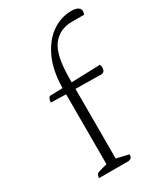

<svg xmlns="http://www.w3.org/2000/svg" viewBox="-184 -811 765 888"><g transform="rotate(-30 198.0 -367.0)"><path d="M74 0Q74 -21 90 -26L136 -39V-412L56 -414Q56 -434 67 -443L136 -445Q137 -538 167 -602.5Q197 -667 245 -700.5Q293 -734 349 -734Q374 -734 385 -726Q396 -718 396 -706Q396 -698 392 -689H327Q260 -689 223 -640Q186 -591 186 -467V-447L339 -452Q342 -447 342.5 -443Q343 -439 343 -436Q343 -411 323 -410L186 -412V-40L251 -25Q251 -13 247.5 -8Q244 -3 233 0Z"/></g></svg>

Font: Petrona ExtraLight
Style: Regular
Weight: 200
Designer: Ringo R. Seeber
Foundry: Ringo R. Seeber
Version: Version 2.001; ttfautohint (v1.8.3)